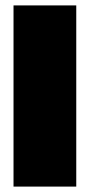

<svg xmlns="http://www.w3.org/2000/svg" viewBox="-20 -690 332 710"><path d="M30 0V-670H262V0Z"/></svg>

Font: Titillium Web Black
Style: Regular
Weight: 900
Version: Version 1.002;PS 35.000;hotconv 1.0.70;makeotf.lib2.5.55311